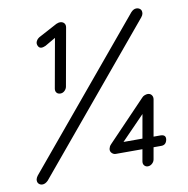

<svg xmlns="http://www.w3.org/2000/svg" viewBox="-79 -780 846 863"><g transform="rotate(-10 343.5 -349.0)"><path d="M197.3 -385.7Q185.5 -385.7 179.7 -393.1Q173.8 -400.4 175.8 -412.1L217.8 -646.5L221.7 -639.6L168 -608.4Q163.1 -606.4 158.7 -605Q154.3 -603.5 149.4 -603.5Q139.6 -603.5 134.8 -611.8Q129.9 -620.1 130.9 -628.9Q133.8 -642.6 147.5 -651.4L233.4 -697.3Q244.1 -702.1 252.9 -701.2Q263.7 -700.2 269.5 -692.9Q275.4 -685.5 273.4 -673.8L226.6 -412.1Q224.6 -401.4 216.3 -393.6Q208 -385.7 197.3 -385.7ZM46.9 2.9Q36.1 2.9 29.3 -4.4Q22.5 -11.7 24.4 -24.4Q26.4 -32.2 32.2 -40L574.2 -690.4Q585.9 -703.1 598.6 -703.1Q609.4 -703.1 616.7 -696.3Q624 -689.5 622.1 -675.8Q621.1 -668.9 614.3 -660.2L72.3 -9.8Q59.6 2.9 46.9 2.9ZM527.3 4.9Q517.6 4.9 511.2 -2.4Q504.9 -9.8 506.8 -21.5L548.8 -258.8L561.5 -249L426.8 -110.4L429.7 -122.1H608.4Q632.8 -121.1 628.9 -98.6Q624 -74.2 600.6 -75.2H394.5Q384.8 -75.2 377 -83Q369.1 -90.8 371.1 -102.5Q372.1 -107.4 374.5 -112.3Q377 -117.2 381.8 -122.1L555.7 -303.7Q560.5 -309.6 568.4 -312.5Q576.2 -315.4 582 -315.4Q593.8 -315.4 600.1 -307.1Q606.4 -298.8 604.5 -287.1L557.6 -21.5Q555.7 -10.7 546.9 -2.9Q538.1 4.9 527.3 4.9Z"/></g></svg>

Font: Quicksand
Style: Italic
Weight: 400
Designer: Andrew Paglinawan
Foundry: Andrew Paglinawan
Version: Version 3.006